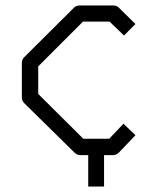

<svg xmlns="http://www.w3.org/2000/svg" viewBox="-20 -617 580 703"><path d="M476 -529 434 -487 381 -538H284L120 -374V-273L285 -109H380L432 -164L476 -122L415 -58Q406 -49 393 -49H361V66H303V-49H273Q262 -49 252 -59L69 -239Q60 -248 60 -260V-386Q60 -399 68 -407L251 -589Q259 -597 272 -597H393Q407 -597 414 -590Z"/></svg>

Font: 3270 Nerd Font
Style: Regular
Weight: 400
Monospace: yes
Version: Version 3.0.1;Nerd Fonts 3.3.0